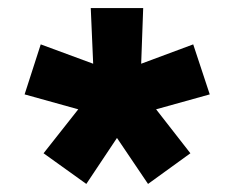

<svg xmlns="http://www.w3.org/2000/svg" viewBox="-20 -770 581 476"><path d="M500 -536 367 -499 452 -390 347 -314 270 -428 194 -314 88 -390 174 -499 41 -536 81 -660 211 -612 205 -750H335L330 -612L459 -660Z"/></svg>

Font: M PLUS 1p ExtraBold
Style: Regular
Weight: 800
Version: Version 1.062